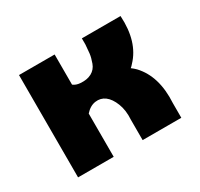

<svg xmlns="http://www.w3.org/2000/svg" viewBox="-85 -441 570 546"><g transform="rotate(-30 200.0 -167.5)"><path d="M147 1H30V-335H147V-236Q156 -229 169 -228Q191 -226 206 -234Q221 -242 227 -258.5Q233 -275 234.5 -287.5Q236 -300 237 -316Q237 -320 237 -336H364V-335Q369 -249 324 -202Q320 -197 315 -193Q322 -188 329 -181Q374 -133 369 -47Q369 -46 369 1H242Q242 -12 242 -29.5Q242 -47 242 -56Q242 -65 242 -66Q244 -96 235 -119Q226 -142 212 -152.5Q198 -163 180 -160.5Q162 -158 147 -141Z"/></g></svg>

Font: RIT Keram
Style: Bold
Weight: 700
Designer: Sanesh MV
Version: Version 1.0